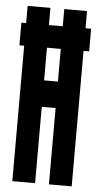

<svg xmlns="http://www.w3.org/2000/svg" viewBox="-53 -769 415 802"><g transform="rotate(5 154.5 -367.5)"><path d="M10 -568V-663H302.5V-568ZM30 0V-735H125.5V-431H183.5V-735H279V0H183.5V-320H125.5V0Z"/></g></svg>

Font: League Gothic SemiCondensed
Style: Regular
Weight: 400
Width: 4
Designer: The League of Moveable Type
Version: Version 2.001